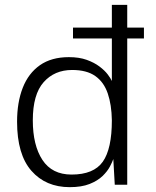

<svg xmlns="http://www.w3.org/2000/svg" viewBox="-20 -763 644 793"><path d="M574.5 -649V-604H281.5V-649ZM268 10Q169 10 109.8 -57.5Q50.5 -125 50.5 -260.5Q50.5 -340.5 74 -400.5Q97.5 -460.5 145 -493.8Q192.5 -527 264.5 -527Q307 -527 338.2 -515.8Q369.5 -504.5 391 -488.2Q412.5 -472 425 -455.5Q437.5 -439 442 -428.5V-743H505.5V0H454L448 -106Q444 -94.5 434 -75.2Q424 -56 403.8 -36.2Q383.5 -16.5 350.2 -3.2Q317 10 268 10ZM275.5 -42Q367 -42 404.5 -95Q442 -148 442 -266Q441 -330.5 425 -377.2Q409 -424 373.5 -449Q338 -474 278 -474Q205 -474 160.2 -423.5Q115.5 -373 115.5 -266Q115.5 -163 155.2 -102.5Q195 -42 275.5 -42Z"/></svg>

Font: Public Sans Thin ExtraLight
Style: Regular
Weight: 250
Version: Version 1.007